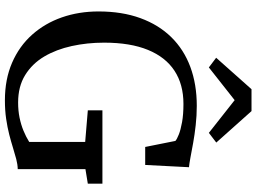

<svg xmlns="http://www.w3.org/2000/svg" viewBox="-148 -860 1020 763"><g transform="rotate(90 361.5 -479.0)"><path d="M379 11Q295.5 11 229.8 -17.5Q164 -46 118.5 -97Q73 -148 49.5 -215.5Q26 -283 26 -361Q26 -454.5 52.5 -527.2Q79 -600 128 -650Q177 -700 246.2 -725.8Q315.5 -751.5 401 -751.5Q440 -751.5 478 -747.2Q516 -743 549 -737Q582 -731 607.2 -726.2Q632.5 -721.5 645 -720.5L636 -546.5H564.5L540.5 -666.5Q534 -672.5 515.2 -680Q496.5 -687.5 466 -693Q435.5 -698.5 393.5 -698.5Q316 -698.5 261.8 -663Q207.5 -627.5 178.8 -557.5Q150 -487.5 150 -383Q150 -316 163.5 -254.5Q177 -193 205.2 -145.2Q233.5 -97.5 278.8 -69.5Q324 -41.5 388 -41.5Q420 -41.5 448 -47.2Q476 -53 499.8 -62.8Q523.5 -72.5 544.5 -85.5V-308L419 -318.5V-376.5H710.5V-318.5L652.5 -309V-40Q633.5 -39.5 612.5 -34Q591.5 -28.5 567.5 -21Q543.5 -13.5 515.2 -6.2Q487 1 453.2 6Q419.5 11 379 11ZM248.5 -799.5 210 -828.5 335 -969H422L547 -829L508.5 -799.5L378.5 -902Z"/></g></svg>

Font: Merriweather 20pt
Style: Regular
Weight: 400
Version: Version 2.100